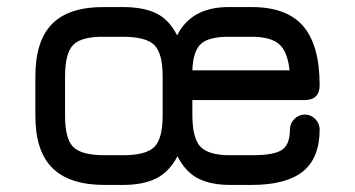

<svg xmlns="http://www.w3.org/2000/svg" viewBox="-20 -503 1004 543"><path d="M276 20Q176 20 128 -28Q80 -76 80 -175V-287Q80 -388 128 -436Q176 -484 276 -483H328Q385 -483 421.5 -465.5Q458 -448 481 -403Q522 -485 632 -483H692Q791 -483 837.5 -429Q884 -375 884 -262Q884 -220 841 -220H524V-178Q524 -112 547 -88Q570 -64 631 -64H692Q756 -64 778 -79.5Q800 -95 800 -137Q800 -154 812.5 -166.5Q825 -179 842 -179Q859 -179 871.5 -166.5Q884 -154 884 -137Q884 -56 836.5 -18Q789 20 692 20H631Q577 20 541 2Q505 -16 482 -61Q458 -16 421 2Q384 20 328 20ZM524 -304H799Q793 -358 769 -378.5Q745 -399 692 -399H632Q573 -400 549.5 -380Q526 -360 524 -304ZM276 -64H328Q393 -64 416.5 -87.5Q440 -111 440 -176V-287Q440 -352 416.5 -375.5Q393 -399 328 -399H276Q211 -400 187.5 -376.5Q164 -353 164 -287V-175Q164 -110 187.5 -87Q211 -64 276 -64Z"/></svg>

Font: Jura
Style: Bold
Weight: 700
Designer: Daniel Johnson, Alexei Vanyashin
Foundry: Daniel Johnson
Version: Version 5.103